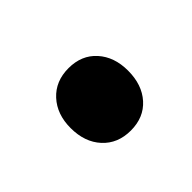

<svg xmlns="http://www.w3.org/2000/svg" viewBox="-42 -537 385 385"><g transform="rotate(45 150.5 -344.5)"><path d="M249 -345Q249 -308 224.5 -285.5Q200 -263 160 -263Q121 -263 96.5 -285.5Q72 -308 72 -345Q72 -382 96.5 -404Q121 -426 160 -426Q200 -426 224.5 -404Q249 -382 249 -345Z"/></g></svg>

Font: Roboto Serif Medium
Style: Italic
Weight: 500
Italic angle: -10°
Designer: Greg Gazdowicz
Foundry: Commercial Type
Version: Version 1.008